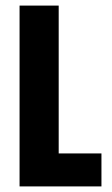

<svg xmlns="http://www.w3.org/2000/svg" viewBox="-20 -667 399 687"><path d="M190 -118H343V0H50V-647H190Z"/></svg>

Font: Squada One
Style: Regular
Weight: 400
Designer: Joe Prince
Foundry: Joe Prince
Version: Version 1.001